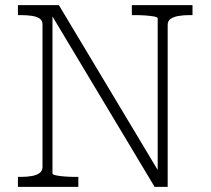

<svg xmlns="http://www.w3.org/2000/svg" viewBox="-20 -730 823 750"><path d="M50 0V-39H61Q86 -39 105 -42.5Q124 -46 135 -54.5Q146 -63 146 -77V-635Q146 -650 135 -657.5Q124 -665 105 -668Q86 -671 61 -671H50V-710H210L605 -51L596 -47V-658Q596 -663 582.5 -665.5Q569 -668 549 -669.5Q529 -671 509 -671H495V-710H732V-671H720Q696 -671 676.5 -667.5Q657 -664 646 -656Q635 -648 635 -633V0H584L168 -694L185 -689V-52Q185 -48 199 -45Q213 -42 233.5 -40.5Q254 -39 272 -39H286V0Z"/></svg>

Font: Roboto Serif Thin
Style: Regular
Weight: 250
Designer: Greg Gazdowicz
Foundry: Commercial Type
Version: Version 1.004